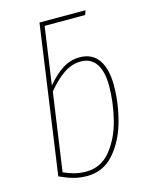

<svg xmlns="http://www.w3.org/2000/svg" viewBox="-113 -805 694 887"><g transform="rotate(-15 234.5 -361.0)"><path d="M420 -363Q420 -278 396.5 -192.5Q373 -107 322 -48.5Q271 10 193 10Q159 10 129.5 2Q100 -6 63 -23L163 -732H383L376 -711H182L143 -436Q180 -481 218 -505Q256 -529 300 -529Q359 -529 389.5 -486Q420 -443 420 -363ZM398 -367Q398 -436 373 -472.5Q348 -509 300 -509Q257 -509 218 -482.5Q179 -456 140 -408L87 -36Q114 -24 139 -17.5Q164 -11 194 -11Q265 -11 311 -67.5Q357 -124 377.5 -206Q398 -288 398 -367Z"/></g></svg>

Font: Fira Sans Extra Condensed Thin
Style: Italic
Weight: 250
Width: 3
Italic angle: -8°
Designer: Carrois Corporate & Edenspiekermann AG
Foundry: Carrois Corporate GbR & Edenspiekermann AG
Version: Version 4.203